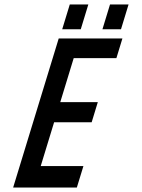

<svg xmlns="http://www.w3.org/2000/svg" viewBox="-20 -839 634 859"><path d="M353.2 -96H162.2L222.1 -292H390.1L417.6 -382H249.6L309.8 -579H500.8L527.7 -667H242.7L38.8 0H323.8ZM438.3 -708H521.3L555.2 -819H472.2ZM258.3 -708H341.3L375.2 -819H292.2Z"/></svg>

Font: Din Kursivschrift
Style: Eng
Weight: 400
Version: Version 1.089